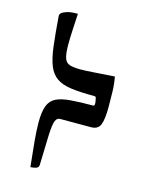

<svg xmlns="http://www.w3.org/2000/svg" viewBox="-107 -528 645 832"><g transform="rotate(15 215.5 -112.5)"><path d="M307 -128Q306 -134 299 -134Q236 -134 195 -139.5Q154 -145 129.5 -162Q105 -179 92 -211.5Q79 -244 72.5 -297.5Q66 -351 60 -430Q60 -437 64 -441Q68 -445 73 -448Q86 -454 98 -457Q110 -460 138 -460Q136 -423 134 -385.5Q132 -348 132 -322Q132 -281 138.5 -261Q145 -241 162.5 -235.5Q180 -230 211 -230Q237 -230 274.5 -233Q312 -236 363 -239Q369 -209 370 -174.5Q371 -140 371 -105Q371 -48 361 -24Q351 0 320 0Q296 0 288.5 0Q281 0 279 0Q277 0 271.5 0Q266 0 246 0Q226 0 181 0Q167 0 160.5 17Q154 34 152 80Q150 126 148 214Q148 228 134.5 231.5Q121 235 111 235Q104 170 99.5 121.5Q95 73 95 38Q95 -9 105 -35.5Q115 -62 138.5 -74Q162 -86 203 -89.5Q244 -93 305 -93Q311 -93 311 -103Q311 -112 307 -128Z"/></g></svg>

Font: Ruwudu
Style: Regular
Weight: 400
Designer: Becca Hirsbrunner Spalinger
Foundry: SIL International
Version: Version 3.000